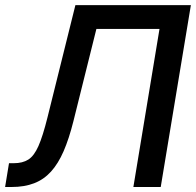

<svg xmlns="http://www.w3.org/2000/svg" viewBox="-35 -748 783 768"><path d="M-14.6 0 1 -95.2H20.5Q55.2 -95.2 78.1 -109.6Q101.1 -124 118.7 -163.6Q136.2 -203.1 154.8 -277.8L266.6 -727.5H728.5L607.9 0H498.5L603 -632.3H350.6L258.8 -263.7Q241.2 -193.4 219.5 -143.3Q197.8 -93.3 168.9 -61.5Q140.1 -29.8 101.3 -14.9Q62.5 0 11.2 0Z"/></svg>

Font: Inter 28pt Medium
Style: Italic
Weight: 500
Italic angle: -9.3988°
Designer: Rasmus Andersson
Foundry: rsms
Version: Version 4.001;git-66647c0bb